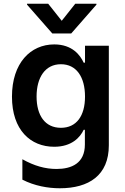

<svg xmlns="http://www.w3.org/2000/svg" viewBox="-20 -789 665 1022"><path d="M236.5 -769.2H123.9V-764.2L258.5 -610.8H359L493.3 -764.2V-769.2H380.7L308.6 -678.3ZM298.3 213.1C453.1 213.1 559.3 144.2 559.3 -15.6V-545.5H432.5V-455.3H425.4C407.7 -494.7 365.1 -552.6 268.8 -552.6C142.8 -552.6 43.7 -453.8 43.7 -274.5C43.7 -96.6 142.8 -7.8 268.5 -7.8C361.9 -7.8 406.6 -57.9 425.4 -98H431.8V-19.9C431.8 80.6 360.4 110.4 280.9 110.4C221.2 110.4 162.3 94.1 99.1 58.6V167.3C164.1 200.6 235.8 213.1 298.3 213.1ZM304.3 -108.7C219.5 -108.7 174.7 -174.7 174.7 -275.2C174.7 -375.4 219.5 -447.1 304.3 -447.1C387.1 -447.1 432.5 -378.6 432.5 -274.9C432.5 -171.5 386.7 -108.7 304.3 -108.7Z"/></svg>

Font: TID UI Semi Bold
Style: Regular
Weight: 600
Designer: The TID Project Authors
Foundry: Bakken & Bæck
Version: Version 1.001;hotconv 1.0.109;makeotfexe 2.5.65596